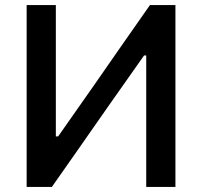

<svg xmlns="http://www.w3.org/2000/svg" viewBox="-20 -733 792 753"><path d="M84.5 0V-713H199V-198H208L349 -399Q401 -474 455.2 -551.8Q509.5 -629.5 568 -713H668V0H553.5V-515.5H545L403.5 -314.5Q339.5 -222.5 286 -146.2Q232.5 -70 183.5 0Z"/></svg>

Font: Commissioner Medium
Style: Regular
Weight: 500
Designer: Kostas Bartsokas
Foundry: Kostas Bartsokas
Version: Version 1.000; ttfautohint (v1.8.3)